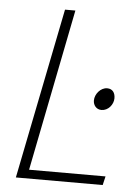

<svg xmlns="http://www.w3.org/2000/svg" viewBox="-50 -699 537 738"><g transform="rotate(5 219.0 -329.5)"><path d="M39 0H374L382 -34H87L211 -659H171ZM344 -287C370 -287 390 -312 390 -336C390 -357 380 -372 359 -372C334 -372 312 -346 312 -321C312 -303 324 -287 344 -287Z"/></g></svg>

Font: Source Sans Pro Light
Style: Italic
Weight: 300
Italic angle: -11°
Designer: Paul D. Hunt
Foundry: Adobe Systems Incorporated
Version: Version 3.006;hotconv 1.0.111;makeotfexe 2.5.65597